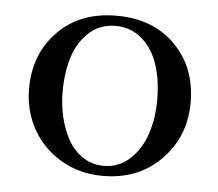

<svg xmlns="http://www.w3.org/2000/svg" viewBox="-41 -496 623 548"><g transform="rotate(5 271.0 -222.5)"><path d="M41 -223.1Q41 -323.2 104.7 -387.7Q168.5 -452.1 272 -452.1Q376.5 -452.1 440.2 -388.2Q503.9 -324.2 503.9 -223.1Q503.9 -126.5 439 -59.8Q374 6.8 272 6.8Q205.1 6.8 151.9 -24.7Q98.6 -56.2 69.8 -108.4Q41 -160.6 41 -223.1ZM137.2 -223.1Q137.2 -185.1 145.5 -149.9Q153.8 -114.7 169.9 -85.9Q186 -57.1 212.4 -39.6Q238.8 -22 272 -22Q316.4 -22 348.1 -52.2Q379.9 -82.5 394 -127Q408.2 -171.4 408.2 -223.1Q408.2 -278.8 393.8 -323Q379.4 -367.2 347.9 -395Q316.4 -422.9 272 -422.9Q227.5 -422.9 196.5 -395Q165.5 -367.2 151.4 -323Q137.2 -278.8 137.2 -223.1Z"/></g></svg>

Font: Dihjauti S
Style: Bold
Weight: 700
Designer: T. Christopher White
Version: Version 3.0.0